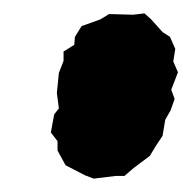

<svg xmlns="http://www.w3.org/2000/svg" viewBox="-20 -730 286 287"><path d="M120 -463 107 -468 78 -483 66 -505V-519L56 -532L61 -559L68 -568L65 -591L68 -621L75 -639V-653L91 -663L92 -675L102 -691L130 -701L143 -709L179 -708L196 -710L206 -701L223 -682L234 -675L242 -657L239 -638L246 -622L236 -596L241 -582L235 -565L227 -551L223 -527L213 -512L204 -497L180 -479L166 -467H153Z"/></svg>

Font: Winky Rough ExtraBold
Style: Italic
Weight: 800
Italic angle: -8.97852°
Designer: Simon Atzbach
Foundry: typofactur
Version: Version 1.206; ttfautohint (v1.8.4.7-5d5b)